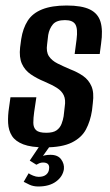

<svg xmlns="http://www.w3.org/2000/svg" viewBox="-20 -525 399 697"><path d="M143 10Q93 10 64.5 -1Q36 -12 23.5 -31.5Q11 -51 9.5 -78Q8 -105 13 -136L18 -172H112L104 -118Q101 -97 101 -79.5Q101 -62 111 -52.5Q121 -43 148 -43Q173 -43 185.5 -52Q198 -61 203.5 -75.5Q209 -90 211 -103L215 -138Q219 -163 211.5 -179Q204 -195 186.5 -206Q169 -217 141 -229Q114 -240 92 -255Q70 -270 59.5 -293.5Q49 -317 53 -353L57 -383Q63 -422 80.5 -449.5Q98 -477 133 -491Q168 -505 222 -505Q277 -505 306.5 -490.5Q336 -476 345 -445.5Q354 -415 347 -367L342 -329H251L258 -382Q263 -421 253.5 -436.5Q244 -452 216 -452Q185 -452 172 -436.5Q159 -421 155 -398L151 -364Q147 -337 157.5 -321Q168 -305 189 -294.5Q210 -284 236 -273Q262 -263 282 -249Q302 -235 312 -212Q322 -189 317 -151L314 -124Q308 -85 292 -55Q276 -25 240.5 -7.5Q205 10 143 10ZM119 152Q101 152 87 145.5Q73 139 66 135L84 104Q89 108 100 112.5Q111 117 120 117Q138 117 147.5 109Q157 101 158 89Q162 65 136 65Q129 65 123 67.5Q117 70 112 73L88 58L127 0H165L131 48L126 46Q133 41 142.5 39Q152 37 163 37Q190 37 202 53.5Q214 70 212 89Q208 116 183.5 134Q159 152 119 152Z"/></svg>

Font: Alumni Sans Thin SemiBold
Style: Italic
Weight: 600
Italic angle: -8°
Version: Version 1.016